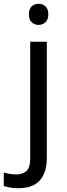

<svg xmlns="http://www.w3.org/2000/svg" viewBox="-75 -757 353 1017"><path d="M22 240Q-3 240 -22 236.5Q-41 233 -55 228V157Q-40 161 -24 164Q-8 167 11 167Q43 167 64 149.5Q85 132 85 83V-536H173V80Q173 130 157 166Q141 202 108 221Q75 240 22 240ZM78 -681Q78 -710 93 -723.5Q108 -737 130 -737Q150 -737 165.5 -723.5Q181 -710 181 -681Q181 -653 165.5 -639Q150 -625 130 -625Q108 -625 93 -639Q78 -653 78 -681Z"/></svg>

Font: gurmukhi25
Style: Book
Weight: 400
Designer: Jelle Bosma - Monotype Design Team
Foundry: Monotype Imaging Inc.
Version: Version 2.003